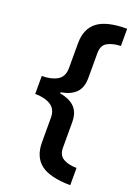

<svg xmlns="http://www.w3.org/2000/svg" viewBox="-164 -786 728 1015"><g transform="rotate(20 200.0 -278.0)"><path d="M368 162Q253 161 201.5 121.5Q150 82 150 -1V-138Q150 -186 116.5 -207Q83 -228 29 -228V-329Q83 -329 116.5 -349Q150 -369 150 -418V-557Q150 -639 202 -678.5Q254 -718 368 -718V-621Q325 -620 294.5 -604Q264 -588 264 -543V-404Q264 -349 235.5 -320Q207 -291 152 -282V-276Q208 -266 236 -237Q264 -208 264 -154V-12Q264 32 294 48.5Q324 65 368 65Z"/></g></svg>

Font: Noto Sans Cherokee SemiBold
Style: Regular
Weight: 600
Designer: Monotype Design Team
Foundry: Monotype Imaging Inc.
Version: Version 2.001; ttfautohint (v1.8.4.7-5d5b)